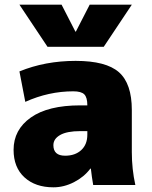

<svg xmlns="http://www.w3.org/2000/svg" viewBox="-20 -790 651 820"><path d="M304 -655 363 -770H543L423 -590H183L63 -770H243L302 -655ZM323 -340H353Q353 -374 340 -387Q327 -400 293 -400Q188 -400 88 -355L63 -485Q173 -530 303 -530Q433 -530 488 -481.5Q543 -433 543 -320V-140Q543 -68 558 0H378Q372 -34 368 -70H366Q339 -34 296 -12Q253 10 208 10Q131 10 84.5 -32.5Q38 -75 38 -150Q38 -236 111.5 -288Q185 -340 323 -340ZM208 -170Q208 -125 258 -125Q301 -125 327 -149Q353 -173 353 -215V-230H323Q266 -230 237 -213.5Q208 -197 208 -170Z"/></svg>

Font: M PLUS 1p Black
Style: Regular
Weight: 900
Version: Version 1.061